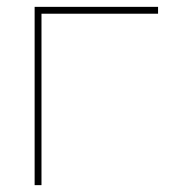

<svg xmlns="http://www.w3.org/2000/svg" viewBox="-20 -540 527 560"><path d="M101 0H81V-520H441V-500H101Z"/></svg>

Font: Mplus 1p Thin
Style: Regular
Weight: 250
Version: Version 1.061